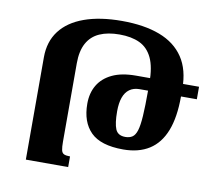

<svg xmlns="http://www.w3.org/2000/svg" viewBox="-80 -816 1010 907"><g transform="rotate(10 425.5 -362.0)"><path d="M303 0H100V-491Q100 -566 139.5 -618Q179 -670 254 -697Q329 -724 434 -724Q541 -724 616 -695.5Q691 -667 730.5 -608Q770 -549 770 -457H612Q612 -534 591 -578Q570 -622 530.5 -640.5Q491 -659 434 -659Q378 -659 338.5 -641.5Q299 -624 278.5 -586.5Q258 -549 258 -490V-114Q258 -88 261 -74Q264 -60 274 -55.5Q284 -51 303 -51ZM571 -421Q543 -421 523.5 -407Q504 -393 494.5 -366Q485 -339 485 -300Q485 -242 496.5 -214.5Q508 -187 544 -187Q564 -187 577.5 -196Q591 -205 598.5 -229Q606 -253 609 -299.5Q612 -346 612 -421ZM846 -481V-421H770Q770 -321 744.5 -256Q719 -191 668.5 -159Q618 -127 544 -127Q436 -127 388 -175Q340 -223 340 -311Q340 -362 362.5 -400Q385 -438 430 -459.5Q475 -481 544 -481Z"/></g></svg>

Font: Noto Serif Armenian
Style: Bold
Weight: 700
Version: Version 2.007